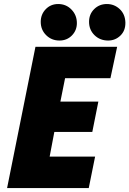

<svg xmlns="http://www.w3.org/2000/svg" viewBox="-20 -958 659 978"><path d="M16.1 0 160.6 -719.7H576.7L542.5 -559.6H311.5L287.6 -440.4H481L450.2 -286.1H256.8L232.9 -160.2H464.4L432.1 0ZM530.8 -751.5Q489.3 -751.5 461.4 -778.8Q433.6 -806.2 433.6 -846.7Q433.6 -885.7 459.7 -911.6Q485.8 -937.5 524.4 -937.5Q562 -937.5 589.6 -911.9Q617.2 -886.2 618.7 -843.8Q619.6 -802.2 593.5 -776.9Q567.4 -751.5 530.8 -751.5ZM282.7 -751.5Q242.7 -751.5 215.1 -778.8Q187.5 -806.2 187.5 -846.7Q187.5 -884.8 212.9 -911.1Q238.3 -937.5 276.4 -937.5Q316.9 -937.5 344.2 -909.2Q371.6 -880.9 371.6 -840.3Q371.6 -803.2 346.2 -777.3Q320.8 -751.5 282.7 -751.5Z"/></svg>

Font: Reddit Sans Black
Style: Italic
Weight: 900
Italic angle: -11.25°
Designer: Stephen Hutchings
Version: Version 1.013